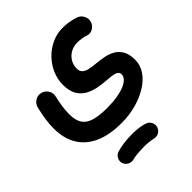

<svg xmlns="http://www.w3.org/2000/svg" viewBox="-238 -546 1186 1186"><g transform="rotate(-45 355.0 46.5)"><path d="M27.7 4.5Q27.7 91.1 64.4 152Q101.1 213 172.5 245.1Q244 277.1 348.6 277.1Q415.8 277.1 476.2 260.6Q536.6 244.1 583.6 214.8Q630.5 185.5 657.3 146Q684.2 106.4 684.2 60.7Q684.2 11 667.2 -18.7Q650.1 -48.3 622.9 -63.8Q595.6 -79.3 563.4 -85.5Q531.1 -91.7 500.4 -94.5Q470.6 -97.3 445.6 -102.1Q420.5 -106.8 405.3 -119.3Q390 -131.7 390 -156.2Q390 -189.2 405.8 -214.5Q421.5 -239.9 447.7 -254.2Q473.9 -268.6 505.4 -268.6Q522.1 -268.6 542.2 -265.9Q562.3 -263.2 578.6 -257Q603 -248.4 625.7 -261.8Q648.4 -275.1 655.8 -299.3Q663.5 -323.9 650.5 -348Q637.6 -372.1 613.2 -379.5Q585.1 -388.5 560.5 -392.7Q535.9 -396.9 504.6 -396.9Q455.6 -396.9 411.2 -376.3Q366.8 -355.8 332.4 -320.5Q298 -285.2 278.4 -240.3Q258.8 -195.4 258.8 -146.7Q258.8 -88.6 280.8 -54.9Q302.7 -21.1 337.2 -4.6Q371.7 12 410.1 17.7Q448.5 23.4 481 25.6Q504 27.1 522.2 30.5Q540.4 33.8 550.9 41.6Q561.4 49.3 561.4 64.7Q561.4 81.4 547.9 96.4Q534.4 111.3 507.8 122.9Q481.1 134.5 442.1 141.3Q403.1 148.1 351.9 148.1Q282.8 148.1 240 135.4Q197.1 122.8 177.5 92.6Q157.8 62.4 157.8 9.6Q157.8 -22.3 162.7 -55.5Q167.6 -88.7 176.5 -127.7Q183 -153.7 168.3 -176.6Q153.7 -199.6 127.9 -205.6Q102.5 -211.9 79.5 -197.6Q56.5 -183.2 50 -157.3Q38.9 -109.4 33.3 -71.5Q27.7 -33.7 27.7 4.5ZM175.9 452Q182 472 201.1 482.8Q220.2 493.5 240.5 488Q257.9 483 285.5 480.5Q313.1 477.9 346.2 477.9Q361.1 477.9 373.2 470.6Q385.4 463.4 392.6 451Q399.9 438.6 399.9 424.2Q399.9 402.1 384.1 386.3Q368.3 370.5 346.2 370.5Q310.8 370.5 274.8 374.9Q238.8 379.3 211.5 387.8Q190.6 394.5 180.4 413.1Q170.2 431.8 175.9 452ZM292.5 424.2Q292.5 446.3 308.3 462.1Q324.1 477.9 346.2 477.9Q365.8 477.9 386.6 480.3Q407.3 482.7 421.4 486.2Q432.3 488.6 442.9 487.2Q453.5 485.8 462.7 480.1Q471.9 474.4 479 464.5Q492.2 445.3 486.5 422.5Q480.7 399.8 459.8 388.2Q439.9 380 410.8 375.2Q381.7 370.5 346.2 370.5Q324.1 370.5 308.3 386.3Q292.5 402.1 292.5 424.2Z"/></g></svg>

Font: Mikhak VF
Style: Regular
Weight: 100
Designer: Amin Abedi
Version: Version 3.001